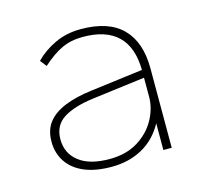

<svg xmlns="http://www.w3.org/2000/svg" viewBox="-78 -569 717 667"><g transform="rotate(-15 280.0 -235.0)"><path d="M246 10Q188 10 148 -7Q108 -24 87 -55.5Q66 -87 66 -128Q66 -170 87 -197Q108 -224 148.5 -240.5Q189 -257 246 -264L434 -288Q433 -370 390.5 -411Q348 -452 265 -452Q222 -452 189 -436.5Q156 -421 118 -387L100 -410Q129 -440 171 -460Q213 -480 265 -480Q365 -480 414.5 -430Q464 -380 464 -286V0H434V-96Q405 -43 356.5 -16.5Q308 10 246 10ZM246 -18Q306 -18 348 -44Q390 -70 412 -110Q434 -150 434 -192V-260L246 -236Q175 -227 136.5 -202.5Q98 -178 98 -128Q98 -78 136 -48Q174 -18 246 -18Z"/></g></svg>

Font: Gantari Thin
Style: Regular
Weight: 250
Designer: Anugrah Pasau
Foundry: Lafontype
Version: Version 1.000